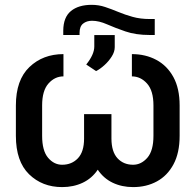

<svg xmlns="http://www.w3.org/2000/svg" viewBox="-20 -757 800 787"><path d="M525.6 9.9Q479.4 9.9 441.9 -8Q404.5 -25.9 380.7 -61.4Q356.9 -25.9 319.1 -8Q281.2 9.9 234.7 9.9Q153.1 9.9 99.1 -42.8Q45.1 -95.5 45.1 -200.3V-324.9Q45.1 -429 100.5 -482.1Q155.9 -535.2 240.1 -535.2V-443.9Q204.5 -443.9 178.6 -414.6Q152.7 -385.3 152.7 -324.9V-200.3Q152.7 -139.2 177 -110.4Q201.3 -81.7 234.7 -81.7Q274.1 -81.7 299.4 -108.3Q324.6 -134.9 324.6 -188.6V-289.1H436.8V-188.6Q437.1 -134.9 461.6 -108.3Q486.2 -81.7 525.6 -81.7Q558.9 -81.7 584 -110.4Q609 -139.2 609 -200.3V-324.9Q609 -385.3 582.7 -414.6Q556.5 -443.9 520.6 -443.9V-535.2Q576.7 -535.2 620.9 -511.5Q665.1 -487.9 690.7 -441.2Q716.3 -394.5 716.3 -324.9V-200.3Q716.3 -130.3 691.2 -83.6Q666.2 -36.9 623.2 -13.5Q580.3 9.9 525.6 9.9ZM614.3 -613.6H593Q536.6 -613.6 494.1 -628.2Q451.7 -642.8 418.7 -657.3Q385.7 -671.9 357.2 -671.9Q335.2 -671.9 320.7 -660.3Q306.1 -648.8 306.1 -622.2V-613.6H239.3V-631.7Q239.7 -686.4 270.8 -711.8Q301.8 -737.2 355.8 -737.2Q384.6 -737.2 411 -728.3Q437.5 -719.5 464.8 -708.1Q492.2 -696.7 523.6 -687.9Q555 -679 594.5 -679H614.3ZM373.9 -465.6 333.5 -492.5Q366.5 -533.7 366.5 -566.4V-613.3H450.3V-563.6Q450.3 -544.7 438 -525.4Q425.8 -506 408.2 -490.1Q390.6 -474.1 373.9 -465.6Z"/></svg>

Font: Linik Sans Medium
Style: Regular
Weight: 500
Designer: Rasmus Andersson (font), Cristiano Sobral (main changes)
Foundry: rsms
Version: Version 3.018;June 1, 2022;FontCreator 14.0.0.2814 64-bit; t